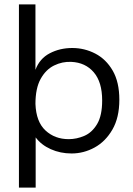

<svg xmlns="http://www.w3.org/2000/svg" viewBox="-20 -685 603 872"><path d="M66 167V-665H141V-368Q160 -419 206 -443Q252 -467 308 -467Q364 -467 413 -441.5Q462 -416 492 -364Q522 -312 522 -232Q522 -151 490.5 -96.5Q459 -42 409.5 -15Q360 12 305 12Q254 12 210.5 -7.5Q167 -27 142 -61V167ZM292 -53Q328 -53 363 -68Q398 -83 421 -121.5Q444 -160 444 -229Q444 -312 406 -356.5Q368 -401 304 -404Q263 -406 225.5 -387.5Q188 -369 164.5 -326.5Q141 -284 141 -213Q144 -132 186.5 -92.5Q229 -53 292 -53Z"/></svg>

Font: Inconsolata SemiExpanded Thin
Style: Regular
Weight: 100
Width: 6
Monospace: yes
Designer: Raph Levien, Cyreal, Brenton Simpson
Foundry: Raph Levien, Cyreal, Google
Version: Version 3.100; ttfautohint (v1.8.4.7-5d5b)